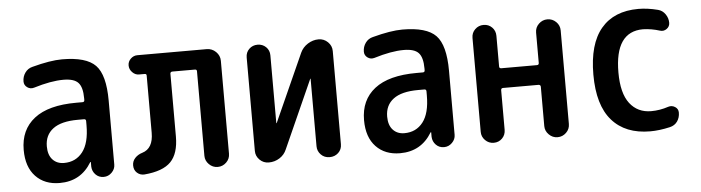

<svg xmlns="http://www.w3.org/2000/svg" viewBox="-39 -681 3079 843"><g transform="rotate(-5 1500.0 -260.0)"><path d="M297.9 -259.8Q224.6 -259.8 188.5 -232.4Q152.3 -205.1 152.3 -155.3Q152.3 -117.2 171.4 -96.7Q190.4 -76.2 221.7 -76.2Q273.4 -76.2 303.7 -115.2Q334 -154.3 334 -232.4V-251Q334 -259.8 325.2 -259.8ZM195.3 9.8Q128.9 9.8 89.4 -31.7Q49.8 -73.2 49.8 -148.4Q49.8 -237.3 112.3 -286.1Q174.8 -335 297.9 -335H325.2Q334 -335 334 -343.8V-351.6Q334 -400.4 315.4 -420.4Q296.9 -440.4 250 -440.4Q195.3 -440.4 119.1 -417Q102.5 -412.1 88.9 -421.9Q75.2 -431.6 75.2 -448.2Q75.2 -469.7 87.4 -486.8Q99.6 -503.9 120.1 -508.8Q200.2 -530.3 252 -530.3Q358.4 -530.3 399.4 -487.8Q440.4 -445.3 440.4 -332V-49.8Q440.4 -30.3 425.3 -15.1Q410.2 0 389.6 0Q368.2 0 354 -14.6Q339.8 -29.3 338.9 -49.8V-69.3Q338.9 -70.3 337.9 -70.3Q335.9 -70.3 335.9 -69.3Q288.1 9.8 195.3 9.8Z M568.4 4.9Q549.8 5.9 536.1 -6.3Q522.5 -18.6 522.5 -39.1Q522.5 -57.6 535.2 -71.3Q547.9 -85 567.4 -90.8Q616.2 -105.5 616.2 -174.8V-426.8Q616.2 -434.6 608.4 -434.6H583Q566.4 -434.6 553.7 -447.8Q541 -460.9 541 -478Q541 -495.1 553.7 -507.3Q566.4 -519.5 583 -519.5H888.7Q912.1 -519.5 929.2 -502.9Q946.3 -486.3 946.3 -462.9V-53.7Q946.3 -31.2 930.2 -15.6Q914.1 0 892.1 0Q870.1 0 854 -16.1Q837.9 -32.2 837.9 -53.7V-426.8Q837.9 -434.6 829.1 -434.6H730.5Q721.7 -434.6 720.7 -426.8V-149.4Q720.7 -74.2 685.5 -38.1Q650.4 -2 568.4 4.9Z M1117.2 0Q1093.8 0 1077.1 -16.6Q1060.5 -33.2 1060.5 -55.7V-467.8Q1060.5 -490.2 1075.7 -504.9Q1090.8 -519.5 1112.8 -519.5Q1134.8 -519.5 1149.9 -504.9Q1165 -490.2 1165 -467.8V-169.9Q1165 -168.9 1166 -168.9Q1167 -168.9 1167 -169.9L1300.8 -467.8Q1311.5 -491.2 1334 -505.4Q1356.4 -519.5 1380.9 -519.5H1381.8Q1405.3 -519.5 1422.4 -502.9Q1439.5 -486.3 1439.5 -462.9V-52.7Q1439.5 -29.3 1423.8 -14.6Q1408.2 0 1385.7 0Q1362.3 0 1347.2 -15.6Q1332 -31.2 1332 -52.7V-349.6Q1332 -350.6 1331.1 -350.6Q1330.1 -350.6 1330.1 -349.6L1196.3 -50.8Q1186.5 -27.3 1165 -13.7Q1143.6 0 1117.2 0Z M1797.9 -259.8Q1724.6 -259.8 1688.5 -232.4Q1652.3 -205.1 1652.3 -155.3Q1652.3 -117.2 1671.4 -96.7Q1690.4 -76.2 1721.7 -76.2Q1773.4 -76.2 1803.7 -115.2Q1834 -154.3 1834 -232.4V-251Q1834 -259.8 1825.2 -259.8ZM1695.3 9.8Q1628.9 9.8 1589.4 -31.7Q1549.8 -73.2 1549.8 -148.4Q1549.8 -237.3 1612.3 -286.1Q1674.8 -335 1797.9 -335H1825.2Q1834 -335 1834 -343.8V-351.6Q1834 -400.4 1815.4 -420.4Q1796.9 -440.4 1750 -440.4Q1695.3 -440.4 1619.1 -417Q1602.5 -412.1 1588.9 -421.9Q1575.2 -431.6 1575.2 -448.2Q1575.2 -469.7 1587.4 -486.8Q1599.6 -503.9 1620.1 -508.8Q1700.2 -530.3 1752 -530.3Q1858.4 -530.3 1899.4 -487.8Q1940.4 -445.3 1940.4 -332V-49.8Q1940.4 -30.3 1925.3 -15.1Q1910.2 0 1889.6 0Q1868.2 0 1854 -14.6Q1839.8 -29.3 1838.9 -49.8V-69.3Q1838.9 -70.3 1837.9 -70.3Q1835.9 -70.3 1835.9 -69.3Q1788.1 9.8 1695.3 9.8Z M2055.7 -52.7V-466.8Q2055.7 -489.3 2071.3 -504.4Q2086.9 -519.5 2108.9 -519.5Q2130.9 -519.5 2146 -504.4Q2161.1 -489.3 2161.1 -466.8V-332Q2161.1 -323.2 2169.9 -323.2H2327.1Q2335.9 -323.2 2335.9 -332V-465.8Q2335.9 -488.3 2352.1 -503.9Q2368.2 -519.5 2390.1 -519.5Q2412.1 -519.5 2428.2 -503.9Q2444.3 -488.3 2444.3 -465.8V-53.7Q2444.3 -31.2 2428.2 -15.6Q2412.1 0 2390.1 0Q2368.2 0 2352.1 -16.1Q2335.9 -32.2 2335.9 -53.7V-226.6Q2335.9 -235.4 2327.1 -236.3H2169.9Q2161.1 -236.3 2161.1 -226.6V-52.7Q2161.1 -30.3 2146 -15.1Q2130.9 0 2108.9 0Q2086.9 0 2071.3 -15.6Q2055.7 -31.2 2055.7 -52.7Z M2797.9 9.8Q2688.5 9.8 2629.4 -57.6Q2570.3 -125 2570.3 -259.8Q2570.3 -394.5 2627.4 -462.4Q2684.6 -530.3 2792 -530.3Q2832 -530.3 2877.9 -518.6Q2897.5 -513.7 2909.7 -496.1Q2921.9 -478.5 2921.9 -458Q2921.9 -441.4 2908.2 -431.6Q2894.5 -421.9 2878.9 -426.8Q2841.8 -438.5 2804.7 -439.5Q2680.7 -439.5 2680.7 -259.8Q2680.7 -168 2715.3 -123Q2750 -78.1 2809.6 -78.1Q2847.7 -78.1 2885.7 -90.8Q2901.4 -95.7 2915.5 -86.9Q2929.7 -78.1 2929.7 -61.5Q2929.7 -39.1 2918 -22.5Q2906.2 -5.9 2884.8 -1Q2837.9 9.8 2797.9 9.8Z"/></g></svg>

Font: Rounded Mgen+ 1m medium
Style: Regular
Weight: 500
Designer: [Source Han Sans]
Ryoko NISHIZUKA  (kana & ideographs); Paul D. Hunt (Latin, Greek & Cyrillic); Wenlong ZHANG  (bopomofo
Version: Version 1.059.20150602